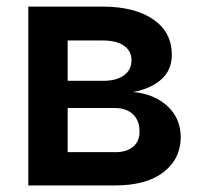

<svg xmlns="http://www.w3.org/2000/svg" viewBox="-20 -566 612 586"><path d="M66.4 0V-545.9H294.9Q391.6 -545.4 448 -506.6Q504.4 -467.8 504.4 -398.9Q504.4 -352.5 472.7 -324Q440.9 -295.4 386.7 -285.2Q450.7 -279.3 491 -242.2Q531.2 -205.1 531.7 -147.9Q531.2 -80.6 478.8 -40.3Q426.3 0 330.6 0ZM186.5 -101.6H330.6Q365.7 -101.1 386 -117.9Q406.2 -134.8 405.8 -164.1Q406.2 -197.8 386 -217Q365.7 -236.3 330.6 -236.3H186.5ZM186.5 -319.3H297.4Q336.4 -319.8 358.9 -336.4Q381.3 -353 381.3 -381.8Q381.3 -410.6 358.4 -426.5Q335.4 -442.4 294.9 -442.4H186.5Z"/></svg>

Font: Inter Semi Bold
Style: Regular
Weight: 600
Designer: Rasmus Andersson
Foundry: rsms
Version: Version 4.000;git-e0f93cc